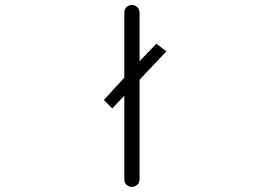

<svg xmlns="http://www.w3.org/2000/svg" viewBox="-20 -723 1040 761"><path d="M472.7 -13.7Q472.7 1 481.4 9.8Q490.2 17.6 502.9 17.6Q514.6 17.6 523.4 9.8Q533.2 1 533.2 -13.7V-407.2L639.6 -519.5L599.6 -549.8L533.2 -480.5V-670.9Q533.2 -686.5 523.4 -695.3Q514.6 -703.1 502.9 -703.1Q490.2 -703.1 481.4 -695.3Q472.7 -686.5 472.7 -670.9V-415L391.6 -327.1L424.8 -293L472.7 -343.8Z"/></svg>

Font: GulimChe
Style: Regular
Weight: 400
Monospace: yes
Version: Version 2.21